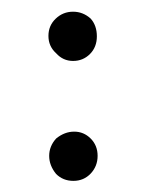

<svg xmlns="http://www.w3.org/2000/svg" viewBox="-20 -307 255 333"><path d="M77.3 -5.3Q65.3 -20 65.3 -36.7Q65.3 -53.3 77.3 -66.7Q92 -78.7 108.7 -78.7Q125.3 -78.7 137.3 -66.7Q149.3 -54.7 149.3 -36.7Q149.3 -18.7 137.3 -6Q125.3 6.7 107.3 6.7Q89.3 6.7 77.3 -5.3ZM77.3 -214.7Q64 -226.7 64 -244.7Q64 -262.7 76.7 -274.7Q89.3 -286.7 106.7 -286.7Q124 -286.7 137.3 -274.7Q148 -262.7 148 -244Q148 -225.3 136 -213.3Q124 -201.3 106.7 -201.3Q89.3 -201.3 77.3 -214.7Z"/></svg>

Font: Tenali Ramakrishna
Style: Regular
Weight: 400
Designer: Appaji Ambarisha Darbha
Foundry: Andhrapradesh Society for Knowledge Networks
Version: Version 1.0.5; ttfautohint (v1.2.25-373a) -l 7 -r 28 -G 50 -